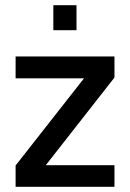

<svg xmlns="http://www.w3.org/2000/svg" viewBox="-20 -718 500 738"><path d="M40 0V-82L303 -417H40V-501H420V-420L156 -83H420V0ZM185 -602V-698H274V-602Z"/></svg>

Font: Cairo Play SemiBold
Style: Regular
Weight: 600
Designer: Mohamed Gaber, Accademia di Belle Arti di Urbino
Foundry: Kief Type Foundry, Accademia di Belle Arti di Urbino
Version: Version 3.130;gftools[0.9.24]